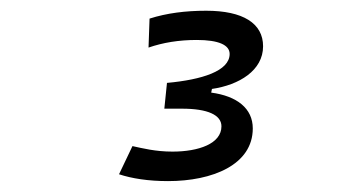

<svg xmlns="http://www.w3.org/2000/svg" viewBox="-20 -723 626 356"><path d="M291.5 -387.2C374 -387.2 448.7 -417.5 448.7 -484.9C448.7 -522 419.4 -544.9 371.6 -551.3L373 -558.1C423.3 -565.4 467.8 -592.3 467.8 -637.2C467.8 -679.7 430.7 -703.1 362.3 -703.1C324.2 -703.1 289.1 -698.7 257.3 -688.5L255.4 -634.8C282.2 -644 311.5 -648.9 344.7 -648.9C385.3 -648.9 405.8 -639.6 405.8 -623C405.8 -591.3 354.5 -575.2 289.6 -569.3L284.7 -521.5H317.4C365.2 -521.5 390.6 -509.8 390.6 -488.8C390.6 -456.5 348.1 -441.9 299.8 -441.9C268.1 -441.9 243.7 -448.2 225.6 -452.1L200.7 -399.9C224.1 -392.1 254.9 -387.2 291.5 -387.2Z"/></svg>

Font: Cascadia Mono NF Light
Style: Italic
Weight: 300
Italic angle: -10°
Monospace: yes
Designer: Aaron Bell
Foundry: Saja Typeworks
Version: Version 2404.023